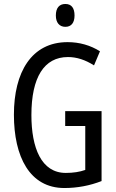

<svg xmlns="http://www.w3.org/2000/svg" viewBox="-20 -936 585 966"><path d="M309 -916C278 -916 261 -896 261 -858C261 -822 279 -801 309 -801C339 -801 355 -822 355 -858C355 -895 340 -916 309 -916ZM308 -377V-302H409V-81C381 -71 348 -66 311 -66C188 -66 138 -192 138 -357C138 -547 202 -649 322 -649C366 -649 409 -635 453 -607L483 -678C435 -708 380 -724 320 -724C138 -724 50 -572 50 -359C50 -148 129 10 304 10C369 10 432 -2 491 -25V-377Z"/></svg>

Font: Noto Sans Arabic UI XCn
Style: Regular
Weight: 400
Width: 2
Designer: Monotype Design Team, Nadine Chahine and Nizar Qandah
Foundry: Monotype Imaging Inc.
Version: Version 2.010